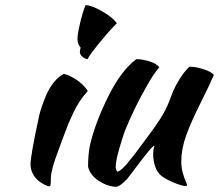

<svg xmlns="http://www.w3.org/2000/svg" viewBox="-20 -703 848 743"><path d="M98.1 -66.9Q98.1 -100.6 131.8 -256.8Q135.3 -271 141.4 -289.6Q147.5 -308.1 158.7 -334.7Q169.9 -361.3 188 -384Q206.1 -406.7 227.1 -417Q247.6 -412.6 274.9 -395Q302.2 -377.4 319.8 -351.1Q302.2 -331.5 288.6 -311Q274.9 -290.5 263.2 -265.6Q251.5 -240.7 244.4 -223.6Q237.3 -206.5 225.3 -173.6Q213.4 -140.6 207 -124Q177.7 -47.4 176.8 -15.1Q176.8 4.9 175.8 11.5Q174.8 18.1 170.9 18.1Q166 18.1 155 12.9Q144 7.8 130.9 -2Q117.7 -11.7 107.9 -29.1Q98.1 -46.4 98.1 -66.9ZM289.1 -501Q289.1 -507.3 292 -519Q279.8 -531.2 279.8 -551.8Q279.8 -569.8 289.3 -611.1Q298.8 -652.3 311 -683.1Q334 -683.1 375.5 -659.2Q417 -635.3 432.1 -612.8Q409.2 -591.3 367.7 -540.8Q326.2 -490.2 318.8 -474.1Q306.6 -476.1 297.9 -484.4Q289.1 -492.7 289.1 -501Z M605 -22Q587.9 -36.1 580.3 -59.1Q572.8 -82 572.8 -103Q572.8 -124.5 577.6 -139.2Q572.8 -139.6 552 -114.3Q531.2 -88.9 505.4 -54.2Q479.5 -19.5 472.7 -11.2Q444.8 18.6 429.7 20Q395.5 18.6 362.1 -3.2Q328.6 -24.9 320.8 -58.1Q320.8 -106 328.6 -143.1Q349.6 -231.4 399.9 -331.8Q450.2 -432.1 507.8 -474.1Q529.3 -474.1 556.2 -466.3Q583 -458.5 596.7 -442.9Q587.9 -433.6 571.8 -409.7Q555.7 -385.7 526.4 -331.1Q497.1 -276.4 469.7 -211.9Q458 -185.1 442.9 -132.6Q427.7 -80.1 427.7 -56.2Q427.7 -45.4 435.1 -38.1Q449.2 -43.5 470.9 -68.6Q492.7 -93.8 536.6 -153.8Q539.6 -158.2 554.2 -177.7Q568.8 -197.3 577.1 -209Q585.4 -220.7 597.9 -239.7Q610.4 -258.8 619.4 -276.6Q628.4 -294.4 634.8 -311Q644 -335.9 650.9 -352.3Q657.7 -368.7 675 -397Q692.4 -425.3 712.9 -444.8Q738.8 -444.8 768.6 -434.8Q798.3 -424.8 807.6 -413.1Q793.9 -379.9 756.6 -305.4Q719.2 -231 700.4 -178.7Q681.6 -126.5 681.6 -79.1Q681.6 -54.2 687.3 -34.2Q692.9 -14.2 698.2 -2.7Q703.6 8.8 703.6 13.2Q703.6 14.6 702.6 15.6Q701.7 16.6 700.7 16.6L699.7 17.1Q686 17.1 656.7 5.4Q627.4 -6.3 605 -22Z"/></svg>

Font: Kaushan Script
Style: Regular
Weight: 400
Designer: Pablo Impallari
Foundry: Pablo Impallari
Version: Version 1.002